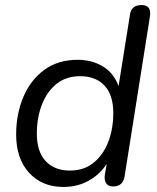

<svg xmlns="http://www.w3.org/2000/svg" viewBox="-20 -732 623 761"><path d="M231 9Q147 9 95.5 -47Q44 -103 44 -199Q44 -280 72.5 -347.5Q101 -415 155.5 -455Q210 -495 288 -495Q343 -495 386.5 -469.5Q430 -444 450 -391L495 -673Q500 -712 541 -712Q582 -712 574 -665L474 -34Q468 7 428 7Q409 7 400.5 -6Q392 -19 396 -42L403 -82Q375 -40 331 -15.5Q287 9 231 9ZM257 -56Q313 -56 351 -87Q389 -118 409 -169.5Q429 -221 429 -284Q429 -356 394 -393Q359 -430 298 -430Q242 -430 204 -399.5Q166 -369 146 -317Q126 -265 126 -202Q126 -131 161 -93.5Q196 -56 257 -56Z"/></svg>

Font: Nunito
Style: Italic
Weight: 400
Italic angle: -9°
Designer: Vernon Adams
Foundry: Vernon Adams
Version: Version 3.601; ttfautohint (v1.8.2.53-6de2)